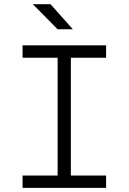

<svg xmlns="http://www.w3.org/2000/svg" viewBox="-20 -914 626 934"><path d="M89.8 0V-60.1H260.3V-633.3H89.8V-693.4H496.1V-633.3H324.7V-60.1H496.1V0ZM260.3 -771.5 139.6 -893.6H225.6L334.5 -771.5Z"/></svg>

Font: Cascadia Mono PL Light
Style: Regular
Weight: 300
Monospace: yes
Designer: Aaron Bell
Foundry: Saja Typeworks
Version: Version 2404.023; ttfautohint (v1.8.4)